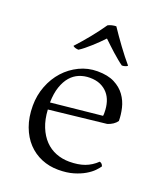

<svg xmlns="http://www.w3.org/2000/svg" viewBox="-146 -881 848 994"><g transform="rotate(20 278.0 -383.5)"><path d="M136 -258Q139 -204 155.5 -163.5Q172 -123 198 -96Q224 -69 258.5 -55.5Q293 -42 332 -42Q381 -42 416.5 -55Q452 -68 481 -96Q495 -93 500 -77Q493 -66 477.5 -50Q462 -34 436.5 -19Q411 -4 375.5 6.5Q340 17 293 17Q243 17 200 -1Q157 -19 125 -53Q93 -87 74.5 -137Q56 -187 56 -250Q56 -308 76 -359.5Q96 -411 130.5 -449Q165 -487 211.5 -509.5Q258 -532 311 -532Q368 -532 405 -513Q442 -494 463.5 -464Q485 -434 493.5 -398Q502 -362 502 -328Q494 -316 480.5 -307Q467 -298 451 -293ZM285 -487Q254 -487 227 -476Q200 -465 180 -442Q160 -419 147.5 -383Q135 -347 134 -296L416 -325Q417 -330 417 -335Q417 -340 417 -344Q417 -375 409 -401Q401 -427 384.5 -446Q368 -465 343.5 -476Q319 -487 285 -487ZM322 -784Q350 -742 384 -695.5Q418 -649 449 -613Q444 -608 435 -605.5Q426 -603 418 -603Q405 -612 389.5 -625Q374 -638 358 -652Q342 -666 326.5 -681Q311 -696 298 -708Q285 -694 269.5 -679Q254 -664 238.5 -650Q223 -636 207.5 -623.5Q192 -611 179 -603Q171 -603 162 -605.5Q153 -608 148 -613Q183 -651 215.5 -691Q248 -731 277 -773Q286 -778 298.5 -781Q311 -784 322 -784Z"/></g></svg>

Font: Gotu
Style: Regular
Weight: 400
Designer: Sarang Kulkarni & Kailash Malviya
Foundry: Ek Type
Version: Version 2.320;hotconv 1.0.109;makeotfexe 2.5.65596; ttfautoh